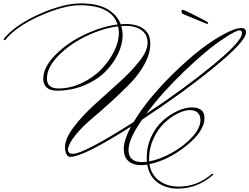

<svg xmlns="http://www.w3.org/2000/svg" viewBox="-375 -899 1477 1137"><path d="M854 -756 716 -813Q700 -818 700 -829.5Q700 -841 707 -841Q714 -841 773.5 -811Q833 -781 858 -766ZM1058 -702Q1058 -719 1044 -719Q1022 -719 956 -675Q854 -609 718 -478.5Q582 -348 491 -225Q714 -372 886 -513.5Q1058 -655 1058 -702ZM812 -188Q812 -217 795.5 -232Q779 -247 748 -247Q717 -247 675.5 -226Q634 -205 596.5 -169Q559 -133 533.5 -77.5Q508 -22 508 40V57Q572 45 642 6.5Q712 -32 762 -86Q812 -140 812 -188ZM-97 -434Q-97 -375 -28.5 -375Q40 -375 107.5 -406.5Q175 -438 222.5 -486Q270 -534 299.5 -592.5Q329 -651 329 -704Q329 -723 324 -743Q235 -732 138 -686Q41 -640 -28 -570.5Q-97 -501 -97 -434ZM386 -10Q386 61 468 61Q475 61 495 59Q494 51 494 34Q494 -33 521.5 -91Q549 -149 590.5 -185.5Q632 -222 677.5 -242.5Q723 -263 760 -263Q836 -263 836 -200Q836 -122 728.5 -36Q621 50 510 73Q521 138 569 172Q617 206 684 206Q794 206 882 129L890 134Q795 218 678 218Q608 218 558.5 182Q509 146 497 76Q477 79 460 79Q413 79 385.5 55Q358 31 358 -18.5Q358 -68 400 -149Q118 30 41 30Q21 30 13 0Q10 -12 10 -27Q10 -78 60.5 -145Q111 -212 182.5 -277.5Q254 -343 326 -407Q398 -471 448.5 -534Q499 -597 499 -645.5Q499 -694 463.5 -720Q428 -746 367 -746Q351 -746 343 -745Q351 -718 351 -691Q351 -635 322.5 -577Q294 -519 245 -471Q196 -423 121 -392.5Q46 -362 -39 -362Q-78 -362 -98.5 -381Q-119 -400 -119 -432Q-119 -501 -47.5 -573.5Q24 -646 125.5 -694Q227 -742 321 -754Q285 -868 98 -868Q3 -868 -139.5 -804.5Q-282 -741 -346 -660L-355 -666Q-287 -751 -143 -815Q1 -879 102 -879Q203 -879 261 -845Q319 -811 340 -755Q355 -757 369 -757Q436 -757 475.5 -728Q515 -699 515 -640.5Q515 -582 481 -519.5Q447 -457 395.5 -404.5Q344 -352 282.5 -296Q221 -240 167 -194.5Q113 -149 73.5 -101Q34 -53 27 -16Q27 12 56 12Q121 12 416 -176Q499 -315 657.5 -469.5Q816 -624 946 -694Q1016 -733 1054 -733Q1082 -733 1082 -707Q1082 -655 893 -500.5Q704 -346 467 -191Q386 -76 386 -10Z"/></svg>

Font: Monsieur La Doulaise
Style: Regular
Weight: 400
Designer: Alejandro Paul
Foundry: Alejandro Paul
Version: Version 1.000